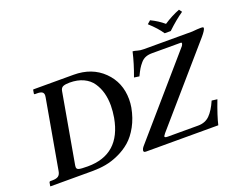

<svg xmlns="http://www.w3.org/2000/svg" viewBox="-124 -1046 1603 1279"><g transform="rotate(-20 677.5 -406.5)"><path d="M236.8 -75.2Q235.4 -67.9 235.8 -63Q235.8 -48.8 251 -44.4Q266.1 -40 314 -40Q544.9 -40 588.9 -284.2Q596.2 -327.6 596.7 -368.7Q596.7 -417.5 585.7 -458.3Q574.7 -499 551.5 -533.2Q528.3 -567.4 487.1 -586.7Q445.8 -606 390.1 -606Q360.4 -606 344.2 -599.4Q328.1 -592.8 324.2 -570.8ZM35.2 0 33.2 -2 37.1 -23.9Q38.1 -32.7 45.9 -33.2H60.1Q88.9 -33.2 102.5 -43.2Q116.2 -53.2 120.1 -77.1L207 -568.8Q208.5 -576.7 208.5 -582.5Q208.5 -598.6 197.5 -605.7Q186.5 -612.8 162.1 -612.8H147.9Q140.1 -612.8 142.1 -621.1L146 -644L148.9 -646H433.1Q562.5 -646 643.8 -566.2Q725.1 -486.3 725.1 -366.2Q725.1 -337.4 720.2 -309.1Q707 -238.3 676.5 -182.6Q646 -127 607.4 -93.5Q568.8 -60.1 520.5 -38.1Q472.2 -16.1 427 -8.1Q381.8 0 335.9 0ZM1224.1 0H711.9Q702.1 0 698.5 -3.4Q694.8 -6.8 695.8 -15.1Q699.7 -29.3 708 -38.1L1176.8 -579.1Q1189.5 -600.1 1179.2 -602.1H973.1Q947.3 -602.1 927.7 -594.5Q908.2 -586.9 892.6 -568.8Q877 -550.8 866.9 -533.9Q856.9 -517.1 841.8 -485.8L805.2 -491.2Q837.4 -577.1 856 -658.2Q870.1 -657.2 887.9 -651.6Q905.8 -646 932.1 -646H1273.9Q1314.9 -649.9 1335 -649.9Q1348.1 -649.9 1352.1 -647.9Q1356 -646 1355 -640.1Q1352.1 -625 1323.2 -590.8L873 -71.8Q864.3 -60.5 861.6 -55.7Q858.9 -50.8 863.5 -47.4Q868.2 -43.9 882.8 -43.9H1097.2Q1147.9 -43.9 1179.9 -75.9Q1211.9 -107.9 1238.8 -169.9L1277.8 -165Q1238.3 -62 1224.1 0ZM1098.1 -698.2Q1069.3 -742.2 1013.2 -793L1036.1 -813Q1087.9 -788.1 1127.9 -753.9Q1184.1 -791 1241.2 -813L1255.9 -793Q1201.7 -755.9 1141.1 -698.2Z"/></g></svg>

Font: Linux Libertine O
Style: Semibold Italic
Weight: 600
Italic angle: -11.5°
Designer: Philipp H. Poll
Foundry: Philipp H. Poll
Version: Version 5.1.2